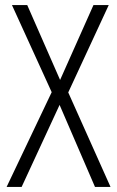

<svg xmlns="http://www.w3.org/2000/svg" viewBox="-20 -734 460 754"><path d="M414 0H353L214 -322L65 0H6L183 -372L27 -714H87L216 -420L347 -714H407L248 -371Z"/></svg>

Font: Noto Sans Lao UI Cond Light
Style: Regular
Weight: 300
Width: 3
Designer: Monotype Design Team
Foundry: Monotype Imaging Inc.
Version: Version 2.000; ttfautohint (v1.8.4.7-5d5b)